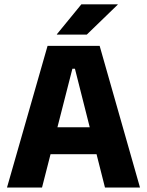

<svg xmlns="http://www.w3.org/2000/svg" viewBox="-20 -846 663 866"><path d="M11.5 0 194.5 -639H429.5L611.5 0H453.5L318 -536H306.5L169.5 0ZM167 -150.5V-272H455V-150.5ZM347 -826.5H511V-825L371.5 -690H236.5V-691.5Z"/></svg>

Font: Anek Latin
Style: Bold
Weight: 700
Designer: Yesha Goshar
Foundry: Ek Type
Version: Version 1.003